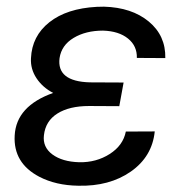

<svg xmlns="http://www.w3.org/2000/svg" viewBox="-20 -558 568 587"><path d="M252.4 -233.9Q191.9 -233.9 155.5 -210.9Q119.1 -188 114.3 -144.5Q109.9 -108.4 140.1 -85.9Q170.4 -63.5 222.2 -62Q274.4 -61 315.4 -87.2Q356.4 -113.3 364.7 -155.8L453.1 -156.2Q445.3 -79.1 379.9 -33.4Q314.5 12.2 218.8 9.8Q150.9 8.8 100.1 -17.6Q20 -59.6 24.9 -144Q29.8 -233.9 142.6 -273.9Q110.4 -290.5 91.6 -318.8Q72.8 -347.2 74.7 -379.9Q77.6 -447.8 130.9 -490Q184.1 -532.2 275.9 -537.1L297.9 -537.6Q382.8 -535.2 434.8 -492.2Q486.8 -449.2 485.4 -380.4L398.4 -380.9Q399.4 -417.5 371.3 -440.2Q343.3 -462.9 294.9 -464.4Q242.2 -464.4 205.1 -442.1Q168 -419.9 162.1 -380.4Q152.8 -309.1 254.4 -306.2L357.9 -305.7L344.7 -233.4Z"/></svg>

Font: Roboto
Style: Italic
Weight: 400
Italic angle: -12°
Designer: Google
Version: Version 2.134; 2016; ttfautohint (v1.6)